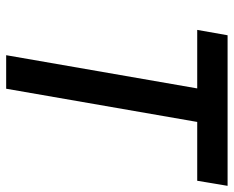

<svg xmlns="http://www.w3.org/2000/svg" viewBox="-86 -654 740 607"><g transform="rotate(90 283.5 -350.0)"><path d="M154 0H260L365 -604H551L567 -700H91L74 -604H259Z"/></g></svg>

Font: Fixel Text 20240404 Medium
Style: Italic
Weight: 500
Width: 4
Italic angle: -10°
Designer: AlfaBravo + MacPaw
Foundry: Kyrylo Tkachov, Marchela Mozhyna, Serhii Makarenko, Maria Weinstein, Zakhar Kryvoshyya
Version: Version 1.211;Glyphs 3.2 (3225)